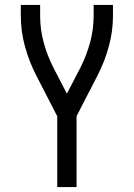

<svg xmlns="http://www.w3.org/2000/svg" viewBox="-20 -755 540 775"><path d="M211 0V-286L127 -449Q98 -505 81 -566.5Q64 -628 64 -691V-735H142V-691Q142 -636 156.5 -583Q171 -530 196 -481L250 -377L304 -481Q329 -530 343.5 -583Q358 -636 358 -691V-735H436V-691Q436 -628 419 -566.5Q402 -505 373 -449L289 -286V0Z"/></svg>

Font: iosevka_custom_sans_ss08
Style: Regular
Weight: 400
Designer: Belleve Invis
Foundry: Belleve Invis
Version: Version 10.3.0; ttfautohint (v1.8.3)